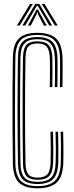

<svg xmlns="http://www.w3.org/2000/svg" viewBox="-20 -978 388 1005"><path d="M176.8 7.5Q108.2 7.5 78.2 -23.1Q48.2 -53.8 47.2 -124Q45.8 -215.5 45.4 -311Q45 -406.5 45.5 -499.2Q46 -592 47.2 -675Q48.2 -745.5 78 -775.9Q107.8 -806.2 175.5 -806.2Q242 -806.2 273.5 -776.4Q305 -746.5 307.2 -675Q307.8 -658.2 307.8 -629Q307.8 -599.8 307.5 -569.9Q307.2 -540 306.8 -522H293.5Q294 -538.8 294.2 -568.9Q294.5 -599 294.5 -628.9Q294.5 -658.8 294 -674.8Q291.8 -741.2 263.2 -768.1Q234.8 -795 175.5 -795Q114 -795 87.8 -767.1Q61.5 -739.2 60.5 -674.8Q58.5 -537.5 58.5 -398.6Q58.5 -259.8 60.5 -124.2Q61.5 -59.5 88.4 -31.6Q115.2 -3.8 176.5 -3.8Q238.2 -3.8 267 -31.2Q295.8 -58.8 298 -124.2Q299.2 -162.2 299.1 -204.6Q299 -247 297.2 -288.5H310.5Q311.5 -252 312 -208.9Q312.5 -165.8 311.2 -124Q308.8 -53 277.1 -22.8Q245.5 7.5 176.8 7.5ZM176.5 -14.8Q122 -14.8 98.4 -39.9Q74.8 -65 73.8 -125Q71.8 -260.5 71.8 -401Q71.8 -541.5 73.8 -674.8Q74.5 -734.5 98.2 -759.2Q122 -784 175.5 -784Q229.2 -784 253.9 -759.4Q278.5 -734.8 280.8 -674.5Q281.2 -660 281.2 -630.1Q281.2 -600.2 281 -569.6Q280.8 -539 280.2 -522H267Q267.8 -544.2 268 -573.5Q268.2 -602.8 268 -630.1Q267.8 -657.5 267.2 -674.2Q265.8 -726.5 245 -749.6Q224.2 -772.8 175.5 -772.8Q128.2 -772.8 108 -750.5Q87.8 -728.2 87 -674.8Q85 -540.2 85 -400.6Q85 -261 87 -124.2Q87.8 -70.5 108.5 -48.2Q129.2 -26 176.5 -26Q224.5 -26 247 -48Q269.5 -70 271.2 -125Q272.5 -162.5 272.2 -203.4Q272 -244.2 270.8 -288.5H284Q285 -252 285.5 -208.5Q286 -165 284.8 -124.5Q282.5 -63.2 256.6 -39Q230.8 -14.8 176.5 -14.8ZM176.5 -37Q135.2 -37 118.1 -56.8Q101 -76.5 100.2 -124.5Q98.2 -256.8 98.2 -400.2Q98.2 -543.8 100.2 -674.8Q101 -722.8 118 -742.2Q135 -761.8 175.5 -761.8Q216.5 -761.8 234.6 -741.8Q252.8 -721.8 254 -674Q254.8 -644 254.8 -600Q254.8 -556 253.8 -522H240.5Q241.2 -544.5 241.4 -573.9Q241.5 -603.2 241.4 -630.2Q241.2 -657.2 240.8 -673Q239.5 -715.5 225 -733Q210.5 -750.5 175.5 -750.5Q141.5 -750.5 127.9 -733.9Q114.2 -717.2 113.5 -674.5Q108.5 -394.2 113.5 -124.8Q114.2 -82.2 128.2 -65.2Q142.2 -48.2 176.5 -48.2Q211.2 -48.2 227.2 -65Q243.2 -81.8 244.8 -126.2Q246 -160.2 245.8 -204.4Q245.5 -248.5 244.2 -288.5H257.5Q258.5 -252 259 -208.2Q259.5 -164.5 258 -125.5Q256.2 -76.8 237.8 -56.9Q219.2 -37 176.5 -37ZM68.2 -844.2 137.5 -957.5H152L83 -844.2ZM97.2 -844.2 164.8 -957.5H185.8L253.2 -844.2H237.8L189 -928.2L178 -946.5H172.5L161.2 -928L112.5 -844.2ZM267.2 -844.2 198.5 -957.5H213L282.2 -844.2ZM126 -844.2 162.8 -911.8 171 -928.2H179.5L187.2 -911.8L224.8 -844.2H209.5L179 -903L176.5 -913.5H173.8L171.2 -903L141.2 -844.2Z"/></svg>

Font: Big Shoulders Inline Display
Style: Regular
Weight: 400
Designer: Patric King
Foundry: XO Type Co
Version: Version 1.000